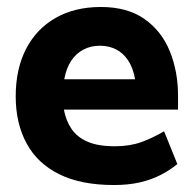

<svg xmlns="http://www.w3.org/2000/svg" viewBox="-20 -518 555 550"><path d="M490 -204V-244Q490 -313 466.5 -371Q443 -429 394 -463.5Q345 -498 269 -498Q194 -498 139 -466.5Q84 -435 54.5 -377.5Q25 -320 25 -242Q25 -165 56 -107.5Q87 -50 149.5 -19Q212 12 306 12Q348 12 380.5 4.5Q413 -3 439.5 -16.5Q466 -30 488 -48L450 -142Q418 -123 385 -111Q352 -99 309 -99Q261 -99 231 -112Q201 -125 185 -148.5Q169 -172 163 -204ZM164 -291Q170 -323 184 -344Q198 -365 219 -376Q240 -387 266 -387Q292 -387 312.5 -376.5Q333 -366 347 -345Q361 -324 367 -291Z"/></svg>

Font: Catamaran Thin
Style: Bold
Weight: 700
Version: Version 2.000